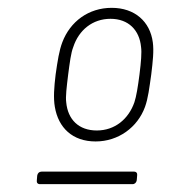

<svg xmlns="http://www.w3.org/2000/svg" viewBox="-20 -728 434 490"><path d="M224 -367C282 -367 331 -403 350 -455C358 -477 361 -503 366 -538C370 -571 373 -598 370 -620C363 -673 324 -708 265 -708C206 -708 159 -673 139 -620C131 -599 127 -573 122 -538C118 -505 116 -478 120 -455C129 -402 165 -367 224 -367ZM227 -395C181 -395 153 -423 149 -467C147 -481 150 -505 154 -538C158 -568 161 -593 167 -608C181 -651 216 -680 262 -680C308 -680 336 -651 340 -608C342 -594 340 -570 336 -538C332 -507 328 -482 323 -467C308 -424 273 -395 227 -395ZM82 -258H318C324 -258 328 -262 329 -268L330 -280C331 -286 328 -290 322 -290H86C80 -290 76 -286 75 -280L74 -268C73 -262 76 -258 82 -258Z"/></svg>

Font: Barlow ExtraLight
Style: Italic
Weight: 275
Italic angle: -7°
Designer: Jeremy Tribby
Foundry: Tribby Type
Version: Version 1.422;hotconv 1.0.109;makeotfexe 2.5.65596